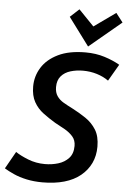

<svg xmlns="http://www.w3.org/2000/svg" viewBox="-75 -984 693 1042"><g transform="rotate(5 271.5 -462.5)"><path d="M196 14Q150 14 110 5.5Q70 -3 39 -17Q8 -31 -13 -44L40 -138Q66 -120 109 -103Q152 -86 201 -86Q239 -86 273.5 -96.5Q308 -107 330.5 -131.5Q353 -156 353 -198Q353 -229 335.5 -249Q318 -269 292 -284Q266 -299 237 -314Q202 -335 170.5 -358.5Q139 -382 120 -416Q101 -450 101 -500Q101 -556 130.5 -603.5Q160 -651 219.5 -680Q279 -709 369 -709Q425 -709 472.5 -694Q520 -679 556 -658L503 -567Q475 -587 439 -598Q403 -609 363 -609Q328 -609 296 -599.5Q264 -590 244.5 -567.5Q225 -545 225 -508Q225 -478 238.5 -458.5Q252 -439 274.5 -426Q297 -413 323 -400Q362 -380 397.5 -356Q433 -332 455 -296.5Q477 -261 477 -205Q477 -155 458 -115Q439 -75 403 -45.5Q367 -16 315 -1Q263 14 196 14ZM379 -742 266 -894 315 -939 398 -853 516 -937 554 -888Z"/></g></svg>

Font: Ubuntu Sans SemiBold
Style: Italic
Weight: 600
Italic angle: -13.5°
Designer: Dalton Maag Ltd
Foundry: Dalton Maag Ltd
Version: Version 1.006